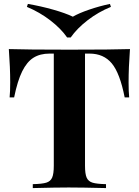

<svg xmlns="http://www.w3.org/2000/svg" viewBox="-20 -958 708 978"><path d="M635 -538Q635 -491 638 -462H615Q591 -585 549.5 -635Q508 -685 436 -685H413V-114Q413 -72 421.5 -53Q430 -34 451.5 -27.5Q473 -21 520 -20V0Q394 -3 330 -3Q267 -3 147 0V-20Q194 -21 215.5 -27.5Q237 -34 245.5 -53Q254 -72 254 -114V-685H232Q184 -685 150.5 -664Q117 -643 93 -594.5Q69 -546 52 -462H29Q32 -491 32 -538Q32 -613 25 -708Q116 -705 334 -705Q552 -705 642 -708Q635 -613 635 -538ZM545 -923Q481 -897 426.5 -855Q372 -813 340 -767H322Q291 -812 236.5 -854Q182 -896 117 -923L122 -938Q187 -927 250.5 -909Q314 -891 351 -873Q382 -891 434.5 -909Q487 -927 540 -938Z"/></svg>

Font: Playfair Display SC
Style: Bold
Weight: 700
Designer: Claus Eggers Sørensen
Foundry: Claus Eggers Sørensen
Version: Version 1.200; ttfautohint (v1.6)